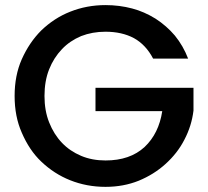

<svg xmlns="http://www.w3.org/2000/svg" viewBox="-20 -724 813 750"><path d="M392.1 -704.1Q446.3 -704.1 496.1 -690.9Q543 -678.7 587.9 -650.9Q630.9 -623 663.1 -585Q695.8 -544.9 714.8 -495.1H578.1Q549.8 -549.3 502.9 -575.2Q456.1 -600.1 392.1 -600.1Q340.8 -600.1 296.9 -583Q252.9 -564.5 222.2 -532.2Q189.9 -498.5 171.9 -453.1Q153.8 -407.7 153.8 -349.1Q153.8 -291.5 171.9 -246.1Q190.4 -199.2 222.2 -166Q252.9 -133.8 296.9 -115.2Q339.4 -97.2 392.1 -97.2Q487.8 -97.2 544.9 -149.9Q600.6 -202.6 613.8 -290H353V-380.9H735.8V-292Q728.5 -231.9 700.2 -178.2Q673.3 -125.5 626 -83Q581.1 -42.5 522 -18.1Q462.4 5.9 392.1 5.9Q318.8 5.9 253.9 -20Q191.4 -44.9 141.1 -92.8Q94.7 -136.7 64.9 -206.1Q37.1 -269 37.1 -349.1Q37.1 -429.2 64.9 -492.2Q94.2 -558.1 141.1 -605Q191.9 -653.8 253.9 -678.2Q318.8 -704.1 392.1 -704.1Z"/></svg>

Font: PoppinsZ Medium
Style: Regular
Weight: 500
Designer: Ninad Kale (Devanagari), Jonny Pinhorn (Latin)
Foundry: Indian Type Foundry
Version: Version 3.002;FEAKit 1.0